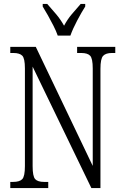

<svg xmlns="http://www.w3.org/2000/svg" viewBox="-20 -951 626 971"><path d="M32 0V-31H46Q79 -31 92.5 -45Q106 -59 106 -111V-605Q106 -656 92.5 -669.5Q79 -683 48 -683H32V-714H161L449 -112V-605Q449 -655 436 -669Q423 -683 391 -683H370V-714H563V-683H546Q515 -683 501.5 -668.5Q488 -654 488 -603V0H442L145 -614V-111Q145 -59 158 -45Q171 -31 203 -31H224V0ZM272 -771Q264 -794 250.5 -820.5Q237 -847 222.5 -873Q208 -899 196 -918V-931H219Q243 -904 264.5 -878.5Q286 -853 304 -821Q321 -853 342.5 -878.5Q364 -904 388 -931H411V-918Q393 -890 370.5 -847.5Q348 -805 336 -771Z"/></svg>

Font: Noto Serif Ethiopic ExtraCondensed Light
Style: Regular
Weight: 300
Width: 2
Designer: Monotype Design Team
Foundry: Monotype Imaging Inc.
Version: Version 2.102; ttfautohint (v1.8.4.7-5d5b)